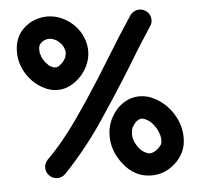

<svg xmlns="http://www.w3.org/2000/svg" viewBox="-52 -749 854 829"><g transform="rotate(-5 375.5 -334.5)"><path d="M200 -376Q178 -376 154 -385Q97 -409 65 -462Q39 -505 39 -555Q39 -633 102 -673L108 -677Q144 -696 181 -696Q204 -696 228 -689Q287 -669 321 -617Q346 -576 346 -532Q346 -515 342 -498Q324 -433 267 -396Q235 -376 200 -376ZM204 -474Q206 -475 207 -475Q208 -475 209 -476Q215 -478 219 -482L220 -483Q226 -487 230.5 -492Q235 -497 236 -499L245 -513L249 -533Q249 -543 244 -554Q244 -556 243 -557L235 -571Q230 -575 227 -578.5Q224 -582 221 -584Q219 -585 218 -587Q213 -591 204 -594L200 -596Q194 -597 189 -599H175L162 -595Q156 -592 154 -591Q152 -590 149.5 -587.5Q147 -585 145 -583Q143 -581 141.5 -579Q140 -577 139 -575L136 -564V-548Q136 -540 141 -530Q141 -522 156 -501Q169 -488 169.5 -486.5Q170 -485 181 -479L188 -476Q189 -475 191 -475Q193 -475 195 -474ZM573 27Q500 27 452 -34Q406 -91 406 -158Q406 -222 449 -271L451 -274Q495 -318 549 -318Q567 -318 586 -313Q648 -292 686 -238.5Q724 -185 724 -123Q724 -58 675 -14Q630 27 573 27ZM578 -69Q595 -73 608 -85Q616 -92 620 -98H621Q624 -103 625.5 -108Q627 -113 627 -119Q627 -125 626.5 -132Q626 -139 620 -155.5Q614 -172 602 -187V-188Q593 -199 582 -208L564 -218L553 -221H546Q538 -219 530.5 -214Q523 -209 516 -199L509 -187H508Q504 -177 503 -160V-150Q504 -139 510 -123L511 -122Q521 -101 535 -87.5Q549 -74 568 -69ZM166 3Q146 3 131.5 -11.5Q117 -26 117 -46Q117 -65 131 -80Q183 -132 222 -184Q222 -185 224 -186Q309 -297 436 -505Q486 -587 539 -667Q555 -691 582 -691Q594 -691 606 -684Q630 -670 630 -641Q630 -629 623 -618L562 -523Q473 -375 392 -255Q308 -124 200 -11Q185 3 166 3Z"/></g></svg>

Font: Bad Comic
Style: Regular
Weight: 400
Designer: GGBotNet
Foundry: f0n7
Version: 0.9